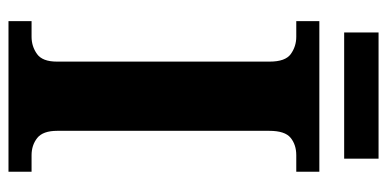

<svg xmlns="http://www.w3.org/2000/svg" viewBox="-244 -646 890 441"><g transform="rotate(90 200.5 -425.0)"><path d="M28 0V-53H64Q86 -53 103.5 -65.5Q121 -78 121 -111V-600Q121 -636 103.5 -648.5Q86 -661 64 -661H28V-714H374V-661H336Q312 -661 296 -648Q280 -635 280 -599V-112Q280 -79 296.5 -66Q313 -53 336 -53H374V0ZM54 -771V-850H344V-771Z"/></g></svg>

Font: Noto Serif
Style: Bold
Weight: 700
Designer: Monotype Design Team
Foundry: Monotype Imaging Inc.
Version: Version 2.014